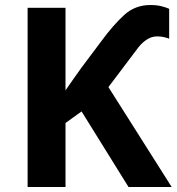

<svg xmlns="http://www.w3.org/2000/svg" viewBox="-20 -745 704 765"><path d="M579 -725Q605 -725 624 -720Q643 -715 654 -710V-591Q646 -594 633.5 -597Q621 -600 606 -600Q585 -600 566 -588Q547 -576 532 -557L412 -398L664 0H492L305 -301L241 -255V0H90V-714H241V-385Q257 -408 273 -431Q289 -454 305 -476L386 -584Q431 -645 474.5 -685Q518 -725 579 -725Z"/></svg>

Font: Noto Sans
Style: Bold
Weight: 700
Designer: Monotype Design Team
Foundry: Monotype Imaging Inc.
Version: Version 2.000;GOOG;noto-source:20170915:90ef993387c0; ttfaut